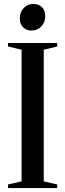

<svg xmlns="http://www.w3.org/2000/svg" viewBox="-20 -963 334 983"><path d="M90.5 -34.5V-708.5L21 -725V-743H273V-725L204 -708.5V-34.5L273 -18.5V0H21V-18.5ZM141.5 -806.5Q115.5 -806.5 98.5 -823Q81.5 -839.5 81.5 -869.5Q81.5 -902 101.8 -922.5Q122 -943 150.5 -943H151.5Q177.5 -943 194.5 -926.8Q211.5 -910.5 211.5 -880Q211.5 -848 191.2 -827.2Q171 -806.5 142.5 -806.5Z"/></svg>

Font: Merriweather 144pt Medium
Style: Regular
Weight: 500
Version: Version 2.100